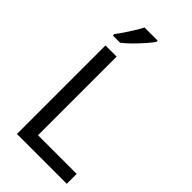

<svg xmlns="http://www.w3.org/2000/svg" viewBox="-285 -1019 1095 1095"><g transform="rotate(45 262.0 -472.0)"><path d="M97 0V-714H187V-80H499V0ZM288 -934Q276 -916 251 -887.5Q226 -859 197.5 -830.5Q169 -802 145 -784H87V-796Q102 -815 119.5 -841Q137 -867 154 -894.5Q171 -922 182 -944H288Z"/></g></svg>

Font: Noto Sans Historical
Style: Regular
Weight: 400
Designer: Monotype Design Team
Foundry: Monotype Imaging Inc.
Version: Version 2.013; ttfautohint (v1.8.4.7-5d5b)